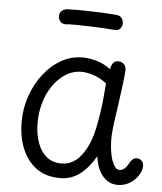

<svg xmlns="http://www.w3.org/2000/svg" viewBox="-54 -796 720 852"><g transform="rotate(5 306.5 -370.0)"><path d="M53 -234Q53 -293 72 -348Q91 -403 124.5 -446.5Q158 -490 202.5 -515.5Q247 -541 299 -541Q326 -541 359 -532Q392 -523 423 -500Q428 -522 436.5 -530Q445 -538 457 -538Q471 -538 482 -528Q493 -518 492 -498Q490 -467 483.5 -419.5Q477 -372 471 -327Q469 -313 465 -286.5Q461 -260 458.5 -234Q456 -208 456 -193Q456 -160 461.5 -129Q467 -98 478 -78Q489 -58 503 -58Q516 -58 526 -66.5Q536 -75 546 -94Q552 -105 560 -111Q568 -117 578 -116Q587 -116 594.5 -110.5Q602 -105 605 -96.5Q608 -88 606 -76Q604 -58 590 -38Q576 -18 553 -4.5Q530 9 501 9Q473 9 452 -6.5Q431 -22 418 -48.5Q405 -75 401 -110Q372 -59 333.5 -29Q295 1 243 1Q181 1 139 -29.5Q97 -60 75 -113Q53 -166 53 -234ZM124 -237Q124 -183 138.5 -144.5Q153 -106 179.5 -85Q206 -64 243 -64Q276 -64 299.5 -79.5Q323 -95 340 -120.5Q357 -146 368 -175Q378 -201 385 -234Q392 -267 397.5 -303.5Q403 -340 406 -374.5Q409 -409 411 -435Q384 -457 353 -467Q322 -477 300 -477Q260 -477 227.5 -456Q195 -435 171.5 -400.5Q148 -366 136 -323.5Q124 -281 124 -237ZM210 -681Q194 -681 185.5 -691Q177 -701 177 -716Q177 -729 187 -738Q197 -747 210 -748Q228 -749 257.5 -749Q287 -749 319.5 -748Q352 -747 382 -745.5Q412 -744 430 -742Q447 -741 454.5 -730.5Q462 -720 462 -707Q462 -693 453.5 -683.5Q445 -674 428 -675Q409 -677 380 -678.5Q351 -680 318 -681Q285 -682 256.5 -682.5Q228 -683 210 -681Z"/></g></svg>

Font: Playpen Sans Light
Style: Regular
Weight: 300
Designer: Laura Meseguer, Veronika Burian, José Scaglione
Foundry: TypeTogether
Version: Version 1.001